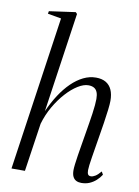

<svg xmlns="http://www.w3.org/2000/svg" viewBox="-91 -878 688 950"><g transform="rotate(10 253.0 -403.0)"><path d="M384.5 10.5Q370 10.5 359 5Q348 -0.5 342 -12.8Q336 -25 336 -45.5Q336 -55.5 338.2 -74.8Q340.5 -94 344.5 -119.8Q348.5 -145.5 353.5 -175Q358.5 -204.5 363.5 -235Q368 -262 372.2 -288Q376.5 -314 379.8 -337.2Q383 -360.5 384.8 -379.5Q386.5 -398.5 386.5 -411.5Q386.5 -432 381.2 -445.2Q376 -458.5 364.8 -465Q353.5 -471.5 336 -471.5Q312.5 -471.5 283.5 -453.5Q254.5 -435.5 225.8 -403.8Q197 -372 173.2 -330.8Q149.5 -289.5 136 -243L100 0H32.5L145 -773.5L77 -785.5L79.5 -798.5L211.5 -817L219 -809L146 -308Q166.5 -354 191.2 -392Q216 -430 244.5 -457.8Q273 -485.5 303.8 -500.5Q334.5 -515.5 367 -515.5Q396.5 -515.5 416.5 -503.8Q436.5 -492 446.5 -469.5Q456.5 -447 456.5 -414Q456.5 -398.5 453 -369Q449.5 -339.5 443.8 -302.2Q438 -265 431.5 -226Q427 -199 422.8 -172.8Q418.5 -146.5 414.8 -123.5Q411 -100.5 409 -83.5Q407 -66.5 407 -58Q407 -43.5 411 -36.8Q415 -30 425.5 -30Q435.5 -30 447.8 -37.5Q460 -45 475 -63L483.5 -48Q473 -31.5 458.2 -18.2Q443.5 -5 425.2 2.8Q407 10.5 384.5 10.5Z"/></g></svg>

Font: Merriweather 144pt Light
Style: Italic
Weight: 300
Italic angle: -7.8°
Version: Version 2.101